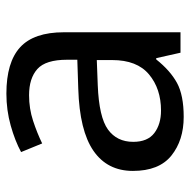

<svg xmlns="http://www.w3.org/2000/svg" viewBox="-17 -568 595 601"><g transform="rotate(-90 280.5 -267.5)"><path d="M288 -545Q386 -545 433 -502Q480 -459 480 -365V0H416L399 -76H395Q360 -32 321.5 -11Q283 10 215 10Q142 10 94 -28.5Q46 -67 46 -149Q46 -229 109 -272.5Q172 -316 303 -320L394 -323V-355Q394 -422 365 -448Q336 -474 283 -474Q241 -474 203 -461.5Q165 -449 132 -433L105 -499Q140 -518 188 -531.5Q236 -545 288 -545ZM314 -259Q214 -255 175.5 -227Q137 -199 137 -148Q137 -103 164.5 -82Q192 -61 235 -61Q303 -61 348 -98.5Q393 -136 393 -214V-262Z"/></g></svg>

Font: Noto Sans Zanabazar Square
Style: Regular
Weight: 400
Version: Version 2.005; ttfautohint (v1.8.4.7-5d5b)